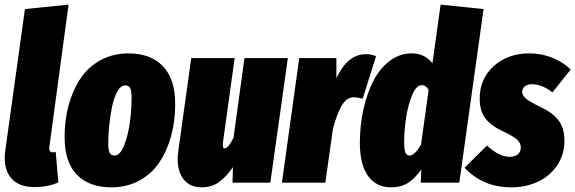

<svg xmlns="http://www.w3.org/2000/svg" viewBox="-21 -783 2466 823"><path d="M272.9 -763.2 190.9 -155.8Q187 -129.9 205.1 -129.9Q210 -129.9 217.8 -131.8L229 -1Q183.1 19 127.9 19Q56.2 19 23.7 -23.2Q-8.8 -65.4 2 -140.1L85.9 -744.1Z M456.1 20Q361.8 20 308.8 -33.9Q255.9 -87.9 255.9 -195.8Q255.9 -269 273.4 -333Q291 -397 324.2 -446.8Q357.4 -496.6 410.6 -525.4Q463.9 -554.2 530.3 -554.2Q624 -554.2 677 -499.5Q730 -444.8 730 -336.9Q730 -263.7 712.4 -199.7Q694.8 -135.7 661.6 -86.4Q628.4 -37.1 575.4 -8.5Q522.5 20 456.1 20ZM470.2 -116.2Q494.1 -116.2 511.7 -161.6Q529.3 -207 536.1 -261.7Q543 -316.4 543 -367.2Q543 -395 536.6 -406Q530.3 -417 516.1 -417Q497.1 -417 482.2 -391.1Q467.3 -365.2 459.2 -325.2Q451.2 -285.2 447 -244.4Q442.9 -203.6 442.9 -167Q442.9 -138.7 449.5 -127.4Q456.1 -116.2 470.2 -116.2Z M842.8 20Q787.1 20 760 -23.2Q732.9 -66.4 743.7 -139.2L798.8 -534.2H984.9L934.6 -171.9Q931.6 -147 941.9 -147Q957.5 -147 980 -192.9L1026.9 -534.2H1212.9L1137.7 0H975.6L977.5 -66.9Q950.2 -26.4 918.7 -3.2Q887.2 20 842.8 20Z M1547.9 -550.8Q1569.8 -550.8 1590.8 -542L1533.7 -359.9Q1509.3 -366.2 1496.6 -366.2Q1464.4 -366.2 1443.4 -329.8Q1422.4 -293.5 1405.8 -229L1373.5 0H1187.5L1261.7 -534.2H1420.9V-448.2Q1469.2 -550.8 1547.9 -550.8Z M1867.7 -763.2 2051.8 -744.1 1947.8 0H1782.7L1784.7 -56.2Q1757.3 -17.6 1727.5 1.2Q1697.8 20 1655.8 20Q1591.8 20 1556.6 -28.8Q1521.5 -77.6 1521.5 -170.9Q1521.5 -244.1 1536.4 -312.3Q1551.3 -380.4 1578.6 -434.6Q1606 -488.8 1648.9 -521.5Q1691.9 -554.2 1743.7 -554.2Q1800.3 -554.2 1832.5 -511.2ZM1786.6 -418Q1763.2 -418 1745.4 -374.8Q1727.5 -331.5 1719.5 -277.1Q1711.4 -222.7 1711.4 -173.8Q1711.4 -139.2 1717.3 -127.7Q1723.1 -116.2 1734.9 -116.2Q1756.3 -116.2 1783.7 -163.1L1816.4 -397.9Q1804.7 -418 1786.6 -418Z M2248 -554.2Q2300.3 -554.2 2346.9 -535.4Q2393.6 -516.6 2425.3 -484.9L2347.2 -387.2Q2301.3 -421.9 2260.3 -421.9Q2240.2 -421.9 2228.8 -412.8Q2217.3 -403.8 2217.3 -389.2Q2217.3 -374 2233.4 -360.4Q2249.5 -346.7 2296.4 -324.2Q2347.2 -300.3 2372.8 -267.3Q2398.4 -234.4 2398.4 -180.2Q2398.4 -120.1 2366.9 -73.7Q2335.4 -27.3 2283.9 -3.7Q2232.4 20 2170.4 20Q2049.3 20 1970.2 -64L2066.4 -159.2Q2118.2 -110.8 2163.1 -110.8Q2185.5 -110.8 2198.5 -121.3Q2211.4 -131.8 2211.4 -150.9Q2211.4 -169.9 2195.8 -184.3Q2180.2 -198.7 2139.2 -217.8Q2084.5 -243.2 2059.8 -274.9Q2035.2 -306.6 2035.2 -360.8Q2035.2 -445.3 2095.5 -499.8Q2155.8 -554.2 2248 -554.2Z"/></svg>

Font: Fira Sans Compressed Heavy
Style: Italic
Weight: 900
Width: 3
Italic angle: -8°
Designer: Carrois Corporate & Edenspiekermann AG
Foundry: Carrois Corporate GbR & Edenspiekermann AG
Version: Version 4.203;PS 004.203;hotconv 1.0.88;makeotf.lib2.5.64775